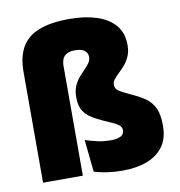

<svg xmlns="http://www.w3.org/2000/svg" viewBox="-78 -748 776 829"><g transform="rotate(-10 310.0 -333.5)"><path d="M46 0V-486.5Q46 -550 69.5 -592.2Q93 -634.5 144.8 -655.5Q196.5 -676.5 281 -676.5Q347 -676.5 398.2 -660.2Q449.5 -644 479 -610Q508.5 -576 508.5 -522.5Q508.5 -494 499.5 -473.5Q490.5 -453 477.5 -437.8Q464.5 -422.5 451.5 -410.5Q438.5 -398.5 429.5 -387.2Q420.5 -376 420.5 -363.5V-362.5Q420.5 -346 434.8 -336Q449 -326 495 -305Q526.5 -291 549.8 -273.8Q573 -256.5 585.8 -229Q598.5 -201.5 598.5 -155.5V-151Q598.5 -97 572.8 -61.5Q547 -26 501 -8.8Q455 8.5 393.5 8.5Q358.5 8.5 326.5 3.8Q294.5 -1 269.5 -9L255 -150Q280 -142 307 -135.8Q334 -129.5 367 -129.5Q396.5 -129.5 410.8 -138.2Q425 -147 425 -162V-163Q425 -173.5 419.2 -180.8Q413.5 -188 400.5 -195Q387.5 -202 365 -211.5Q324 -229 299 -245Q274 -261 262.5 -282.5Q251 -304 251 -338V-339.5Q251 -366 259.5 -386Q268 -406 280.8 -421.2Q293.5 -436.5 306.2 -449.2Q319 -462 327.5 -474Q336 -486 336 -499.5Q336 -512.5 329.8 -521.2Q323.5 -530 311.2 -534.5Q299 -539 280.5 -539Q258 -539 244.8 -531.8Q231.5 -524.5 226 -511.2Q220.5 -498 220.5 -479.5V0Z"/></g></svg>

Font: Anek Malayalam Medium ExtraBold
Style: Regular
Weight: 800
Version: Version 1.003